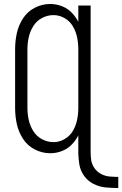

<svg xmlns="http://www.w3.org/2000/svg" viewBox="-20 -763 615 966"><path d="M575 183Q543 183 511.5 180Q480 177 451 162.5Q422 148 403 121.5Q384 95 379 63Q375 37 374 10V1V-82Q363 -60 346 -41Q325 -17 295 -4.5Q265 8 233 8Q192 8 155 -11Q118 -30 95.5 -65Q73 -100 64.5 -139.5Q56 -179 56 -220V-515Q56 -556 64.5 -595.5Q73 -635 95.5 -670Q118 -705 155 -724Q192 -743 233 -743Q265 -743 295 -730.5Q325 -718 346 -694Q363 -675 374 -653V-735H436V2Q436 23 439 44Q443 66 456 84Q469 102 489 112.5Q509 123 531 125Q553 127 575 127ZM374 3V1ZM249 -48Q279 -48 305.5 -63.5Q332 -79 347 -105Q362 -131 368 -160.5Q374 -190 374 -220V-515Q374 -545 368 -574.5Q362 -604 347 -630Q332 -656 305.5 -671.5Q279 -687 249 -687Q219 -687 191.5 -672.5Q164 -658 147.5 -631.5Q131 -605 124.5 -575Q118 -545 118 -515V-220Q118 -190 124.5 -160Q131 -130 147.5 -103.5Q164 -77 191.5 -62.5Q219 -48 249 -48Z"/></svg>

Font: Iosevka SS01 Light
Style: Regular
Weight: 300
Monospace: yes
Designer: Belleve Invis
Foundry: Belleve Invis
Version: 2.3.3; ttfautohint (v1.8.3)